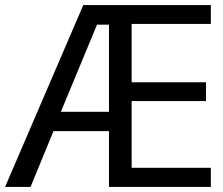

<svg xmlns="http://www.w3.org/2000/svg" viewBox="-22 -734 874 754"><path d="M806 0H406V-219H188L98 0H-2L305 -714H806V-640H495V-411H787V-337H495V-75H806ZM217 -295H406V-637H359Z"/></svg>

Font: Noto Sans Hebrew Thin
Style: Regular
Weight: 400
Version: Version 3.001